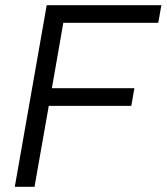

<svg xmlns="http://www.w3.org/2000/svg" viewBox="-20 -720 642 740"><path d="M160 -700H602L590 -632H224L180 -380H498L486 -312H168L113 0H37Z"/></svg>

Font: Chakra Petch
Style: Italic
Weight: 400
Italic angle: -10°
Designer: Katatrad Aksorn Co.,Ltd.
Foundry: Cadson Demak Co.,Ltd.
Version: Version 1.000; ttfautohint (v1.6)